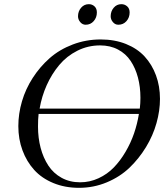

<svg xmlns="http://www.w3.org/2000/svg" viewBox="-20 -902 815 930"><path d="M68.8 -291Q68.8 -351.1 86.4 -411.1Q104 -471.2 138.7 -524.9Q173.3 -578.6 220.7 -620.4Q268.1 -662.1 332.3 -686.5Q396.5 -710.9 467.8 -710.9Q535.2 -710.9 590.1 -689Q645 -667 680.7 -628.2Q716.3 -589.4 735.6 -536.9Q754.9 -484.4 754.9 -422.9Q754.9 -365.7 738 -305.7Q721.2 -245.6 687.3 -189.7Q653.3 -133.8 607.2 -89.6Q561 -45.4 497.3 -18.8Q433.6 7.8 362.8 7.8Q294.4 7.8 238.3 -15.4Q182.1 -38.6 145.5 -79.1Q108.9 -119.6 88.9 -173.8Q68.8 -228 68.8 -291ZM164.1 -289.1Q164.1 -233.9 176.8 -185.8Q189.5 -137.7 214.1 -100.1Q238.8 -62.5 278.3 -40.8Q317.9 -19 368.2 -19Q415 -19 457.3 -38.6Q499.5 -58.1 531 -90.6Q562.5 -123 587.9 -166.3Q613.3 -209.5 629.2 -255.6Q645 -301.8 652.8 -350.1H167Q164.1 -326.2 164.1 -289.1ZM171.9 -376H657.2Q660.2 -401.9 660.2 -428.2Q660.2 -481 648.2 -526.4Q636.2 -571.8 612.8 -606.9Q589.4 -642.1 551.5 -662.1Q513.7 -682.1 464.8 -682.1Q405.8 -682.1 354.5 -656.2Q303.2 -630.4 266.8 -586.9Q230.5 -543.5 206.3 -489.5Q182.1 -435.5 171.9 -376ZM357.9 -823.2Q357.9 -847.2 372.8 -864.5Q387.7 -881.8 410.2 -881.8Q426.3 -881.8 437.7 -871.3Q449.2 -860.8 449.2 -841.8Q449.2 -816.9 433.8 -799.6Q418.5 -782.2 395 -782.2Q379.4 -782.2 368.7 -794.9Q357.9 -807.6 357.9 -823.2ZM516.1 -823.2Q516.1 -847.2 530.8 -864.5Q545.4 -881.8 567.9 -881.8Q584 -881.8 595.9 -871.3Q607.9 -860.8 607.9 -841.8Q607.9 -816.9 592.5 -799.6Q577.1 -782.2 553.2 -782.2Q537.6 -782.2 526.9 -794.9Q516.1 -807.6 516.1 -823.2Z"/></svg>

Font: Dihjauti
Style: Bold Italic
Weight: 700
Italic angle: -9°
Designer: T. Christopher White
Version: Version 3.0.0